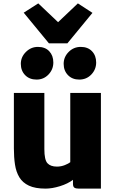

<svg xmlns="http://www.w3.org/2000/svg" viewBox="-20 -1106 688 1134"><path d="M249 8Q188 8 150.8 -9.5Q113.5 -27 94.2 -59Q75 -91 68.5 -134.2Q62 -177.5 62 -229V-557H242V-225Q242 -162 260.2 -142Q278.5 -122 316 -122Q341 -122 363.2 -131Q385.5 -140 395 -148V-557H576V8H445Q428 8 419.5 2.5Q411 -3 411 -21V-44Q381 -21 334.5 -6.5Q288 8 249 8ZM196 -636Q154 -636 128.5 -662.2Q103 -688.5 103 -729Q103 -769.5 133 -799.2Q163 -829 204 -829Q247 -829 271 -803.2Q295 -777.5 295 -737Q295 -696 266.5 -666Q238 -636 196 -636ZM448 -636Q407 -636 381.5 -662.2Q356 -688.5 356 -729Q356 -769.5 385.5 -799.2Q415 -829 457 -829Q499 -829 523.5 -803.2Q548 -777.5 548 -737Q548 -696 519.5 -666Q491 -636 448 -636ZM120 -1031 206 -1086 323 -975 440 -1086 526 -1030 378 -850H269Z"/></svg>

Font: Merriweather Sans Black
Style: Regular
Weight: 900
Designer: Eben Sorkin
Foundry: Eben Sorkin
Version: Version 1.008; ttfautohint (v1.7.19-72a1) -l 8 -r 50 -G 200 